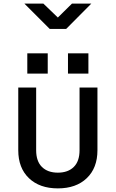

<svg xmlns="http://www.w3.org/2000/svg" viewBox="-20 -1034 640 1062"><path d="M300 8Q199 8 140 -48.5Q81 -105 81 -203V-550H180V-203Q180 -142 212 -110.5Q244 -79 300 -79Q356 -79 388 -110.5Q420 -142 420 -203V-550H519V-203Q519 -105 460 -48.5Q401 8 300 8ZM131 -739H244V-627H131ZM356 -739H469V-627H356ZM255 -874 115 -1014H220L300 -937L378 -1014H485L346 -874Z"/></svg>

Font: Tiny Medium
Style: Regular
Weight: 500
Monospace: yes
Designer: Philipp Nurullin, Konstantin Bulenkov
Foundry: JetBrains
Version: Version 2.251; ttfautohint (v1.8.4.7-5d5b)